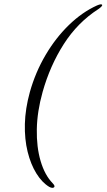

<svg xmlns="http://www.w3.org/2000/svg" viewBox="-20 -760 498 897"><path d="M119.5 -330Q145.5 -422.5 192.8 -502.8Q240 -583 301.8 -643Q363.5 -703 433 -734.5Q455.5 -744 457.5 -736.5Q458.5 -731 439.5 -717.5Q342.5 -655 278 -554Q213.5 -453 179 -330Q153.5 -239 152 -156Q150.5 -73 169.8 -7.5Q189 58 226 96Q238.5 109 233 114.5Q226.5 121.5 210 113Q176 92.5 149.8 50Q123.5 7.5 109 -51.2Q94.5 -110 96.2 -181Q98 -252 119.5 -330Z"/></svg>

Font: Fraunces 72pt Light
Style: Italic
Weight: 300
Italic angle: -16°
Version: Version 1.000;[b76b70a41]